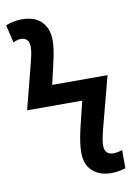

<svg xmlns="http://www.w3.org/2000/svg" viewBox="-84 -779 595 844"><g transform="rotate(-10 214.0 -357.0)"><path d="M344 10Q292 10 260.5 -19Q229 -48 229 -102Q229 -121 232.5 -147Q236 -173 243 -203L273 -326H27L79 -528Q83 -545 87 -562.5Q91 -580 91 -599Q91 -621 80.5 -630.5Q70 -640 54 -640Q48 -640 38 -637.5Q28 -635 20 -630L1 -710Q18 -717 36 -720.5Q54 -724 74 -724Q131 -724 161 -693Q191 -662 191 -609Q191 -592 188 -570Q185 -548 178 -517L155 -417H402L341 -185Q337 -168 333 -149.5Q329 -131 329 -115Q329 -94 339.5 -84Q350 -74 367 -74Q380 -74 390.5 -76.5Q401 -79 408 -82V0Q398 3 381 6.5Q364 10 344 10Z"/></g></svg>

Font: Noto Sans Display SemiCondensed Medium
Style: Regular
Weight: 500
Width: 4
Designer: Monotype Design Team
Foundry: Monotype Imaging Inc.
Version: Version 2.003